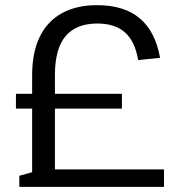

<svg xmlns="http://www.w3.org/2000/svg" viewBox="-20 -728 701 748"><path d="M105.2 -435.1Q105.2 -522.9 134.4 -583.7Q163.6 -644.5 220.5 -676.2Q277.4 -707.9 358.1 -707.9Q464 -707.9 524.8 -656.3Q585.6 -604.7 603.6 -502.7L518.2 -494Q506.1 -566.9 467 -601.6Q427.8 -636.4 359.1 -636.4Q276.9 -636.4 235.4 -587.1Q194 -537.8 194 -436.3V0H105.2ZM55.3 -43.2 107.8 -57.9 154.9 -68.1H618.9V0H55.3ZM42.1 -362.5H454.9V-305H42.1Z"/></svg>

Font: Pathway Extreme 8pt Thin
Style: Regular
Weight: 100
Designer: Eduardo Rodriguez Tunni
Foundry: Eduardo Rodriguez Tunni
Version: Version 1.000